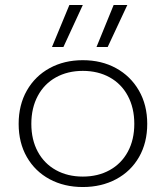

<svg xmlns="http://www.w3.org/2000/svg" viewBox="-20 -737 667 772"><path d="M259 -717H313L235 -548H189ZM437 -717H492L413 -548H368ZM55 -239Q55 -315 88 -373Q121 -431 179.5 -463Q238 -495 313 -495Q388 -495 446.5 -463Q505 -431 538.5 -373Q572 -315 572 -239Q572 -163 539 -105.5Q506 -48 447 -16.5Q388 15 313 15Q238 15 179.5 -16.5Q121 -48 88 -105.5Q55 -163 55 -239ZM520 -239Q520 -303 494 -351.5Q468 -400 421 -426Q374 -452 313 -452Q252 -452 205 -426Q158 -400 132 -351.5Q106 -303 106 -239Q106 -175 132 -127Q158 -79 205 -53Q252 -27 313 -27Q374 -27 421 -53Q468 -79 494 -127Q520 -175 520 -239Z"/></svg>

Font: Prompt ExtraLight
Style: Regular
Weight: 275
Designer: Katatrad Team
Foundry: CadsonDemak
Version: Version 1.000